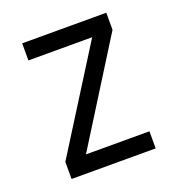

<svg xmlns="http://www.w3.org/2000/svg" viewBox="-98 -582 617 665"><g transform="rotate(-20 210.0 -250.0)"><path d="M55 -63 290 -437H365L131 -63ZM55 0V-63H365V0ZM55 -437V-500H365V-437Z"/></g></svg>

Font: Akshar Light
Style: Regular
Weight: 300
Designer: Tall Chai
Foundry: Tall Chai
Version: Version 1.100